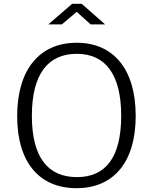

<svg xmlns="http://www.w3.org/2000/svg" viewBox="-20 -976 802 1006"><path d="M455 -848H531L408 -956H358L233 -848H304L382 -914ZM381 10C574 10 691 -125 691 -369C691 -615 573 -752 382 -752C189 -752 70 -614 70 -367C70 -124 187 10 381 10ZM383 -48C230 -48 147 -153 147 -369C147 -586 230 -694 382 -694C532 -694 615 -587 615 -369C615 -152 534 -48 383 -48Z"/></svg>

Font: 18Franklin Light
Style: Regular
Weight: 300
Designer: Pablo Impallari, Rodrigo Fuenzalida (Modified by Dan O. Williams)
Version: Version 0.025;PS 000.025;hotconv 1.0.88;makeotf.lib2.5.64775